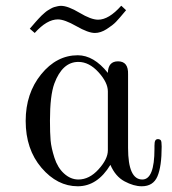

<svg xmlns="http://www.w3.org/2000/svg" viewBox="-20 -633 595 664"><path d="M68.8 -214.8Q68.8 -310.1 122.3 -376Q175.8 -441.9 249 -441.9Q304.2 -441.9 353 -380.9Q354 -420.9 388.2 -420.9Q424.3 -420.9 422.9 -376V-121.1Q422.9 -12.2 472.2 -12.2Q514.2 -12.2 514.2 -118.2V-128.9Q514.2 -142.1 517.1 -147Q520 -151.9 526.1 -151.9Q532.2 -151.9 536.1 -147.9Q539.1 -144 539.1 -126Q539.1 -57.1 524.4 -22.9Q509.8 11.2 470.2 11.2Q442.4 11.2 410.6 -5.9Q378.9 -22.9 361.8 -63Q316.9 11.2 249 11.2Q178.2 11.2 123.5 -52.7Q68.8 -116.7 68.8 -214.8ZM83 -533.7Q85 -535.6 93 -545.2Q101.1 -554.7 103.5 -557.4Q106 -560.1 113 -567.9Q120.1 -575.7 123.5 -578.9Q127 -582 133.5 -587.9Q140.1 -593.8 144 -596.2Q147.9 -598.6 155 -602.8Q162.1 -606.9 167.2 -608.4Q172.4 -609.9 178.7 -611.3Q185.1 -612.8 190.9 -612.8Q214.8 -612.8 254.9 -588.9Q294.9 -564.9 319.3 -564.9Q356.4 -564.9 398.9 -612.8H399.9L416 -597.7Q392.1 -568.8 381.1 -557.4Q370.1 -545.9 349.1 -532.5Q328.1 -519 308.1 -519Q285.2 -519 244.1 -542.5Q203.1 -565.9 180.2 -565.9Q142.1 -565.9 100.1 -519ZM152.8 -215.8Q152.8 -172.9 155 -147.5Q157.2 -122.1 168.2 -87.6Q179.2 -53.2 201.2 -33.2Q224.1 -12.2 251 -12.2Q289.1 -12.2 321 -47.6Q353 -83 353 -112.8V-316.9Q353 -347.7 320.6 -383.3Q288.1 -418.9 251 -418.9Q195.8 -418.9 168 -344.2Q152.8 -302.7 152.8 -215.8Z"/></svg>

Font: CMU Serif Upright Italic
Style: UprightItalic
Weight: 500
Version: Version 0.7.0